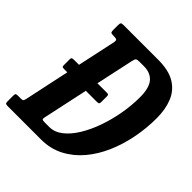

<svg xmlns="http://www.w3.org/2000/svg" viewBox="-239 -892 1034 1034"><g transform="rotate(45 278.0 -375.0)"><path d="M-38.5 -16.5V-62Q-38.5 -74 -34.2 -76.5Q-30 -79 -18 -79H3Q16 -79 18.8 -84.5Q21.5 -90 24 -100.5L78.5 -356H55Q43 -356 40.5 -358.8Q38 -361.5 38 -371V-415Q38 -423.5 41.8 -426.2Q45.5 -429 56 -429H94.5L141 -645Q144.5 -662.5 140 -666.8Q135.5 -671 115.5 -671H112.5Q98 -671 95 -675.5Q92 -680 92 -694.5V-727.5Q92 -741.5 95.5 -745.8Q99 -750 112.5 -750H377Q457.5 -750 505 -721Q552.5 -692 573.2 -640.5Q594 -589 594 -521.5Q594 -446 579.5 -371Q565 -296 536 -229.2Q507 -162.5 463.5 -111Q420 -59.5 362.5 -29.8Q305 0 233.5 0H-20Q-30.5 0 -34.5 -2.8Q-38.5 -5.5 -38.5 -16.5ZM184 -79H218Q257.5 -79 292.8 -106.5Q328 -134 356.8 -180.8Q385.5 -227.5 406.5 -286.8Q427.5 -346 439 -410.5Q450.5 -475 450.5 -537Q450.5 -608.5 423.8 -639.8Q397 -671 346.5 -671H313.5Q295.5 -671 290.2 -666.2Q285 -661.5 281.5 -644.5L235 -429H304.5Q315.5 -429 318.2 -426.5Q321 -424 321 -415V-372.5Q321 -363.5 318.2 -359.8Q315.5 -356 303 -356H219.5L164.5 -100.5Q161 -86.5 164.5 -82.8Q168 -79 184 -79Z"/></g></svg>

Font: Besley* Condensed Semi
Style: Italic
Weight: 600
Width: 3
Italic angle: -13°
Designer: Owen Earl
Foundry: indestructible type*
Version: Version 3.000; ttfautohint (v1.8.3)